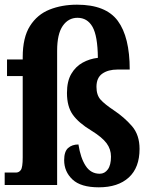

<svg xmlns="http://www.w3.org/2000/svg" viewBox="-21 -790 647 820"><path d="M401 10Q324 10 288.5 -23.5Q253 -57 253 -106Q253 -143 270 -158Q287 -173 314 -173Q323 -115 345 -81.5Q367 -48 405 -48Q426 -48 439.5 -66.5Q453 -85 453 -121Q453 -153 434 -178.5Q415 -204 368 -233Q315 -265 290 -300Q265 -335 265 -393Q265 -443 283.5 -474.5Q302 -506 332 -522.5Q362 -539 397 -543Q396 -637 374 -675.5Q352 -714 310 -714Q271 -714 247 -679.5Q223 -645 223 -573V0H-1V-53H47Q60 -53 68 -64Q76 -75 76 -118V-465H9V-536H76V-546Q76 -630 107 -679Q138 -728 190.5 -749Q243 -770 308 -770Q431 -770 482 -701Q533 -632 533 -493H481Q441 -493 416 -475.5Q391 -458 391 -419Q391 -384 408.5 -364.5Q426 -345 465 -319Q510 -289 542.5 -251.5Q575 -214 575 -154Q575 -74 529 -32Q483 10 401 10Z"/></svg>

Font: Noto Serif Myanmar ExtraCondensed ExtraBold
Style: Regular
Weight: 800
Width: 2
Designer: Ben Mitchell and the Monotype Design Team
Foundry: Monotype Imaging Inc.
Version: Version 2.106; ttfautohint (v1.8.4.7-5d5b)